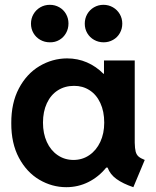

<svg xmlns="http://www.w3.org/2000/svg" viewBox="-20 -777 654 805"><path d="M431.2 -74.2H425.3Q393.6 -35.2 350.6 -13.7Q307.6 7.8 257.8 7.8Q198.2 7.8 145 -23.4Q91.8 -54.7 59.3 -115.5Q26.9 -176.3 27.3 -260.7Q26.9 -345.2 59.3 -406.5Q91.8 -467.8 145.5 -499.8Q199.2 -531.7 260.7 -532.2Q305.7 -532.2 344.5 -515.4Q383.3 -498.5 413.6 -467.8H416V-523.4H544.9V-178.7Q545.4 -154.3 548.8 -141.4Q552.2 -128.4 560.8 -120.8Q569.3 -113.3 586.9 -106.4L539.1 7.8Q495.6 -6.8 468.5 -26.4Q441.4 -45.9 431.2 -74.2ZM417 -262.7Q417 -310.1 400.6 -345.2Q384.3 -380.4 355.2 -398.9Q326.2 -417.5 290 -417Q252 -417 222.4 -398.2Q192.9 -379.4 176.5 -344.2Q160.2 -309.1 160.2 -262.7Q160.2 -217.3 176.3 -181.9Q192.4 -146.5 221.7 -126.5Q251 -106.4 288.1 -106.4Q325.2 -106.4 354.5 -126.5Q383.8 -146.5 400.4 -181.9Q417 -217.3 417 -262.7ZM335.4 -677.7Q335.4 -699.7 345.7 -717.8Q356 -735.8 374 -746.3Q392.1 -756.8 413.6 -756.8Q435.5 -756.8 453.6 -746.3Q471.7 -735.8 482.2 -717.8Q492.7 -699.7 492.7 -677.7Q492.7 -656.2 482.4 -638.2Q472.2 -620.1 454.1 -609.9Q436 -599.6 414.6 -599.6Q392.6 -599.6 374.5 -609.9Q356.4 -620.1 345.9 -637.9Q335.4 -655.8 335.4 -677.7ZM109.9 -677.7Q109.9 -699.7 120.4 -717.8Q130.9 -735.8 148.9 -746.3Q167 -756.8 189 -756.8Q210.4 -756.8 228.5 -746.6Q246.6 -736.3 256.8 -718.3Q267.1 -700.2 267.1 -678.7Q267.1 -656.2 256.8 -638.2Q246.6 -620.1 228.8 -609.6Q210.9 -599.1 189 -599.6Q167 -599.6 148.9 -609.9Q130.9 -620.1 120.4 -637.9Q109.9 -655.8 109.9 -677.7Z"/></svg>

Font: Reddit Sans Strawberry
Style: Bold
Weight: 700
Designer: Stephen Hutchings
Foundry: Reddit
Version: Version 1.013